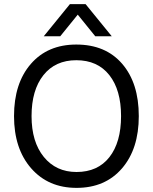

<svg xmlns="http://www.w3.org/2000/svg" viewBox="-20 -903 740 931"><path d="M653 -340Q653 -181 571.5 -86.5Q490 8 351 8Q214 8 131 -87Q48 -182 48 -340Q48 -499 129.5 -593Q211 -687 350 -687Q492 -687 572.5 -593.5Q653 -500 653 -340ZM133 -340Q133 -215 192.5 -142Q252 -69 351 -69Q454 -69 510.5 -141Q567 -213 567 -340Q567 -467 510 -539Q453 -611 350 -611Q248 -611 190.5 -538.5Q133 -466 133 -340ZM272 -727H192L319 -883H395L522 -727H442L357 -832Z"/></svg>

Font: Hind Madurai
Style: Regular
Weight: 400
Designer: Jyotish Sonowal
Foundry: Indian Type Foundry
Version: Version 1.001;PS 1.0;hotconv 1.0.86;makeotf.lib2.5.63406; tt